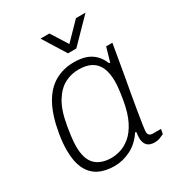

<svg xmlns="http://www.w3.org/2000/svg" viewBox="-176 -834 882 957"><g transform="rotate(-30 265.5 -355.5)"><path d="M205 12Q151 12 113.5 -7.5Q76 -27 56 -68.5Q36 -110 36 -175Q36 -195 38 -217.5Q40 -240 44 -265Q60 -361 93 -421.5Q126 -482 175 -510Q224 -538 286 -538Q324 -538 352.5 -528.5Q381 -519 402 -498.5Q423 -478 436 -446H442L465 -526H501L481 -410Q477 -384 469.5 -343.5Q462 -303 454 -257.5Q446 -212 439 -170Q432 -128 427.5 -97.5Q423 -67 423 -58Q423 -46 429.5 -39.5Q436 -33 449 -33H496L491 -6Q481 -1 467 4.5Q453 10 437 10Q407 10 393 -5.5Q379 -21 379 -49Q379 -56 380 -64Q381 -72 382 -80L376 -83Q344 -34 298 -11Q252 12 205 12ZM212 -31Q236 -31 264 -39.5Q292 -48 320 -71Q348 -94 370.5 -138Q393 -182 405 -252Q409 -277 411.5 -295.5Q414 -314 415 -328Q416 -342 416 -354Q416 -400 402.5 -431.5Q389 -463 360.5 -479Q332 -495 287 -495Q245 -495 207.5 -475.5Q170 -456 141 -409Q112 -362 98 -278Q93 -248 90.5 -228.5Q88 -209 87 -195Q86 -181 86 -169Q86 -96 118.5 -63.5Q151 -31 212 -31ZM460 -723 331 -591H283L201 -723H252L324 -609H294L405 -723Z"/></g></svg>

Font: Archivo SemiBold Thin
Style: Italic
Weight: 250
Italic angle: -10°
Version: Version 2.001